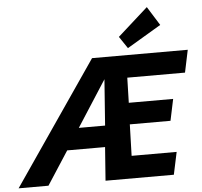

<svg xmlns="http://www.w3.org/2000/svg" viewBox="-108 -1031 1154 1095"><g transform="rotate(-5 469.0 -483.0)"><path d="M-45.9 0 436 -703.1H983.9L957 -574.7H626.5L622.6 -431.2H876.5L850.6 -308.1H617.7L612.3 -128.4H870.1L842.8 0H451.7L465.8 -191.4H249L125 0ZM326.2 -313.5H476.6L501.5 -653.3L541.5 -647.9ZM645 -742.2 599.1 -810.5 772.5 -965.8 839.8 -857.9Z"/></g></svg>

Font: Schibsted Grotesk
Style: Bold Italic
Weight: 700
Italic angle: -12°
Designer: Bakken & Baeck AS, Henrik Kongsvoll
Foundry: Schibsted ASA
Version: Version 1.100;gftools[0.9.25]